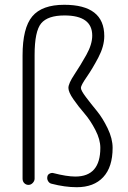

<svg xmlns="http://www.w3.org/2000/svg" viewBox="-20 -780 540 810"><path d="M75.2 -26.4V-545.9Q75.2 -662.1 116.2 -710.9Q157.2 -759.8 251 -759.8Q419.9 -759.8 419.9 -627.9Q419.9 -585 395 -537.6Q370.1 -490.2 345.7 -455.1Q321.3 -419.9 321.3 -409.2Q321.3 -398.4 342.3 -370.6Q363.3 -342.8 388.2 -312.5Q413.1 -282.2 434.1 -238.8Q455.1 -195.3 455.1 -156.2Q455.1 -75.2 415.5 -32.7Q376 9.8 303.7 9.8Q253.9 9.8 197.3 -4.9Q188.5 -6.8 183.1 -15.6Q177.7 -24.4 179.7 -34.2Q180.7 -43 189 -47.4Q197.3 -51.8 205.1 -49.8Q261.7 -35.2 297.9 -35.2Q403.3 -35.2 403.3 -156.2Q403.3 -191.4 382.3 -231.9Q361.3 -272.5 335.9 -301.8Q310.5 -331.1 289.6 -361.3Q268.6 -391.6 268.6 -409.2Q268.6 -427.7 293.9 -465.8Q319.3 -503.9 344.2 -548.3Q369.1 -592.8 369.1 -629.9Q369.1 -714.8 252 -714.8Q181.6 -714.8 153.8 -681.6Q126 -648.4 126 -547.9V-26.4Q126 -16.6 118.2 -8.3Q110.4 0 100.1 0Q89.8 0 82.5 -7.3Q75.2 -14.6 75.2 -26.4Z"/></svg>

Font: Rounded Mgen+ 1m light
Style: Regular
Weight: 200
Designer: [Source Han Sans]
Ryoko NISHIZUKA  (kana & ideographs); Paul D. Hunt (Latin, Greek & Cyrillic); Wenlong ZHANG  (bopomofo
Version: Version 1.059.20150602